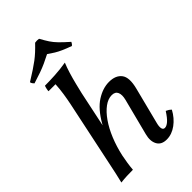

<svg xmlns="http://www.w3.org/2000/svg" viewBox="-277 -1003 1105 1105"><g transform="rotate(-45 275.5 -450.0)"><path d="M27 5Q34 -24 40 -50.5Q46 -77 51 -102L139 -520Q146 -554 151.5 -590Q157 -626 159 -663H102Q102 -670 104.5 -681.5Q107 -693 110 -700Q145 -700 191.5 -702.5Q238 -705 285 -713Q274 -687 263 -651Q252 -615 243.5 -580Q235 -545 229 -520L141 -102Q136 -77 132 -51.5Q128 -26 126 0Q100 0 76.5 1Q53 2 27 5ZM387 15Q344 15 327.5 -15.5Q311 -46 323 -92L380 -314Q389 -349 380 -369.5Q371 -390 343 -390Q313 -390 282.5 -367.5Q252 -345 224.5 -305.5Q197 -266 175.5 -213.5Q154 -161 141 -102H115Q144 -235 188 -312Q232 -389 283.5 -422Q335 -455 386 -455Q440 -455 464.5 -422.5Q489 -390 470 -316L413 -92Q407 -69 410 -54.5Q413 -40 427 -40Q441 -40 458.5 -55Q476 -70 499 -106Q508 -102 515 -97.5Q522 -93 529 -86Q505 -41 467 -13Q429 15 387 15ZM77 -752Q72 -757 68.5 -762Q65 -767 63 -775Q100 -798 125 -814.5Q150 -831 168.5 -845Q187 -859 205 -875.5Q223 -892 245 -915Q261 -918 277 -915Q294 -884 307.5 -863.5Q321 -843 341 -822.5Q361 -802 396 -771Q390 -758 381 -752Q348 -764 325.5 -774Q303 -784 285 -795Q267 -806 247 -820Q220 -806 196 -795Q172 -784 144 -774Q116 -764 77 -752Z"/></g></svg>

Font: Poltawski Nowy
Style: Italic
Weight: 400
Italic angle: -12°
Designer: Adam Pótawski, Mateusz Machalski, Borys Kosmynka, Ania Wieluska
Foundry: Capitalics.wtf
Version: Version 1.001;gftools[0.9.25]